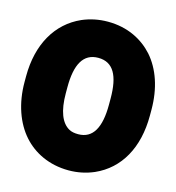

<svg xmlns="http://www.w3.org/2000/svg" viewBox="-117 -858 924 1006"><g transform="rotate(15 345.0 -355.0)"><path d="M684 -339V-371C684 -488 650 -585 591 -652C536 -713 454 -758 345 -758C295 -758 249 -748 207 -730C78 -673 4 -544 4 -371V-339C4 -223 40 -124 99 -58C154 4 239 48 346 48C396 48 441 38 483 20C612 -37 684 -165 684 -339ZM346 -148C326 -148 310 -151 297 -158C252 -182 228 -243 228 -339V-372C228 -495 264 -562 345 -562C427 -562 462 -496 462 -372V-339C462 -216 426 -148 346 -148Z"/></g></svg>

Font: Asimov Print
Style: E
Weight: 500
Designer: Google
Version: Version 2.000980; 2014